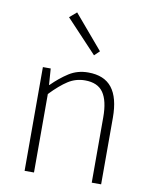

<svg xmlns="http://www.w3.org/2000/svg" viewBox="-91 -899 768 966"><g transform="rotate(10 293.0 -415.5)"><path d="M102 0V-530H142L148 -447H150Q191 -488 234 -515.5Q277 -543 332 -543Q414 -543 453.5 -492.5Q493 -442 493 -340V0H445V-334Q445 -418 416.5 -459.5Q388 -501 323 -501Q276 -501 237 -476Q198 -451 150 -401V0ZM345 -633 188 -800 224 -831 371 -658Z"/></g></svg>

Font: Noto Sans KR ExtraLight
Style: Regular
Weight: 250
Designer: Ryoko NISHIZUKA  (kana, bopomofo & ideographs); Paul D. Hunt (Latin, Greek & Cyrillic); Sandoll Communications , Soo-you
Foundry: Adobe
Version: Version 2.004-H2;hotconv 1.0.118;makeotfexe 2.5.65603